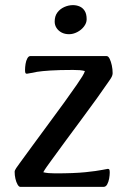

<svg xmlns="http://www.w3.org/2000/svg" viewBox="-20 -730 487 750"><path d="M59.5 0Q53.8 0 48.5 -9.4Q43.1 -18.8 40.2 -32.1Q37.2 -45.4 37.2 -58.8Q37.2 -64.5 43.3 -73.4Q49.4 -82.3 55.7 -90.9Q79.6 -123.5 109.4 -164.4Q139.2 -205.4 170.9 -248Q202.6 -290.5 230.9 -329.8Q259.2 -369.1 280.3 -399.5Q293.6 -418.8 301.6 -431.8Q309.5 -444.8 311.6 -452.5Q302.6 -454.9 291.7 -455.9Q280.9 -456.8 265.2 -456.8Q211.4 -456.8 177.3 -454.6Q143.2 -452.4 124.6 -449.4Q106 -446.3 97.1 -444.1Q88.2 -442 85.2 -442Q81.2 -442 79.5 -444.5Q77.8 -447.1 77.8 -456.6Q77.8 -467.4 79.8 -480.2Q81.8 -493.1 86.8 -502Q91.7 -511 98.6 -511H396.3Q403 -511 408.2 -500.6Q413.4 -490.1 416.7 -474.9Q420 -459.7 420 -443.9Q420 -437.2 416.2 -429.6Q412.3 -422.1 404.3 -411.1Q386 -384.1 358.6 -346Q331.2 -308 299.9 -265.8Q268.7 -223.6 237.9 -182Q207 -140.5 181.8 -105.2Q171.5 -91.1 163.1 -79.3Q154.6 -67.5 149.1 -57.2Q158.8 -54.7 170.2 -53.8Q181.6 -52.8 195.7 -52.8Q269.9 -52.8 314 -57.4Q358 -62 378.5 -66.2Q399 -70.4 401.3 -70.4Q405.6 -70.4 407.2 -67.5Q408.7 -64.6 408.7 -55.8Q408.7 -46 406.4 -32.7Q404 -19.3 398.7 -9.7Q393.4 0 384.5 0ZM249.8 -596.4Q233 -596.4 220.4 -603.1Q207.8 -609.9 200.7 -621Q193.6 -632 193.6 -645.6Q193.6 -666.9 203.9 -680.9Q214.3 -695 231 -702.5Q247.7 -710 265.1 -710Q278.9 -710 291.2 -704.7Q303.4 -699.4 310.9 -687.4Q318.5 -675.4 318.5 -654.7Q318.5 -640.1 308 -626.4Q297.6 -612.8 281.6 -604.6Q265.7 -596.4 249.8 -596.4Z"/></svg>

Font: Briem Hand Thin
Style: Regular
Weight: 100
Designer: Gunnlaugur SE Briem, Eben Sorkin
Foundry: Sorkin Type Co.
Version: Version 1.003